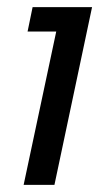

<svg xmlns="http://www.w3.org/2000/svg" viewBox="-20 -516 288 536"><path d="M46 0 137 -428H57L71 -496H237L132 0Z"/></svg>

Font: Atkinson Hyperlegible
Style: Italic
Weight: 400
Italic angle: -12°
Designer: Elliott Scott, Megan Eiswerth, Linus Boman, Theodore Petrosky
Foundry: Braille Institute
Version: Version 1.006; ttfautohint (v1.8.3)